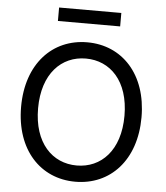

<svg xmlns="http://www.w3.org/2000/svg" viewBox="-60 -962 884 1025"><g transform="rotate(5 381.5 -449.5)"><path d="M704.2 -363.6C704.2 -594.5 568.2 -737.2 381.4 -737.2C195 -737.2 58.9 -594.5 58.9 -363.6C58.9 -132.8 195 9.9 381.4 9.9C568.2 9.9 704.2 -132.8 704.2 -363.6ZM149.9 -363.6C149.9 -549.7 251.1 -650.2 381.4 -650.2C512.1 -650.2 612.9 -549.7 612.9 -363.6C612.9 -177.6 512.1 -77.1 381.4 -77.1C251.1 -77.1 149.9 -177.6 149.9 -363.6ZM214.8 -837H548.3V-909.1H214.8Z"/></g></svg>

Font: GiG Sans Text
Style: Regular
Weight: 400
Designer: Andreas Faust
Version: Version 1.100;FEAKit 1.0